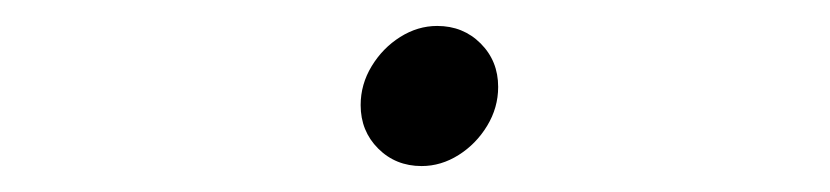

<svg xmlns="http://www.w3.org/2000/svg" viewBox="-20 -365 640 148"><path d="M305 -237Q285 -237 271.5 -250.5Q258 -264 258 -284Q258 -300 266.5 -314Q275 -328 288.5 -336.5Q302 -345 317 -345Q337 -345 350.5 -331.5Q364 -318 364 -298Q364 -282 355.5 -268Q347 -254 333.5 -245.5Q320 -237 305 -237Z"/></svg>

Font: Red Hat Mono
Style: Italic
Weight: 300
Italic angle: -12°
Monospace: yes
Designer: Pentagram, MCKL
Foundry: Pentagram, MCKL
Version: Version 1.023